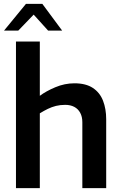

<svg xmlns="http://www.w3.org/2000/svg" viewBox="-20 -978 633 998"><path d="M63 0V-762H187V-480Q219 -504 267.5 -524.5Q316 -545 367 -545Q426 -545 462.5 -521Q499 -497 515.5 -454.5Q532 -412 532 -358V0H408V-343Q408 -371 397 -391.5Q386 -412 366 -422.5Q346 -433 319 -433Q293 -433 271 -427.5Q249 -422 228.5 -412Q208 -402 187 -389V0ZM1 -819 115 -958H200L303 -819H230L155 -902L75 -819Z"/></svg>

Font: Exo Thin SemiBold
Style: Regular
Weight: 600
Version: Version 2.000